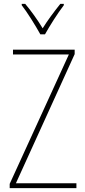

<svg xmlns="http://www.w3.org/2000/svg" viewBox="-20 -970 440 990"><path d="M188 -793H212C237 -838 277 -901 309 -943V-950H291C256 -906 226 -866 200 -824C175 -866 139 -916 110 -950H92V-943C119 -909 162 -840 188 -793ZM374 0V-25H62L365 -691V-714H47V-689H335L30 -22V0Z"/></svg>

Font: Noto Sans Hebrew Condensed Thin
Style: Regular
Weight: 100
Width: 3
Designer: Monotype Design Team
Foundry: Monotype Imaging Inc.
Version: Version 2.004